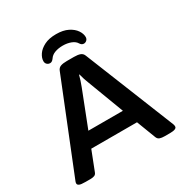

<svg xmlns="http://www.w3.org/2000/svg" viewBox="-198 -1031 1132 1185"><g transform="rotate(-30 367.5 -438.5)"><path d="M70 2Q37 2 26 -3.5Q15 -9 15 -18Q15 -27 19 -35L275 -672Q282 -690 298.5 -696Q315 -702 343 -702H393Q421 -702 437.5 -696Q454 -690 461 -672L717 -35Q719 -30 719.5 -26Q720 -22 720 -18Q720 2 672 2H634Q614 2 600.5 -2.5Q587 -7 581 -22L529 -158H203L150 -22Q145 -7 133.5 -2.5Q122 2 105 2ZM342 -517 243 -263H489L393 -517Q386 -534 379.5 -554Q373 -574 369 -591H366Q362 -575 355.5 -555Q349 -535 342 -517ZM248 -742Q235 -742 226 -750.5Q217 -759 217 -773Q217 -796 233.5 -820.5Q250 -845 283.5 -862Q317 -879 368 -879Q418 -879 451.5 -862Q485 -845 501.5 -820.5Q518 -796 518 -773Q518 -759 509 -750.5Q500 -742 488 -742Q473 -742 463 -758Q452 -777 426 -787Q400 -797 368 -797Q337 -797 312 -788Q287 -779 274 -759Q262 -742 248 -742Z"/></g></svg>

Font: Asap Expanded SemiBold
Style: Regular
Weight: 600
Width: 7
Designer: Pablo Cosgaya
Foundry: Omnibus-Type
Version: Version 3.001; ttfautohint (v1.8.4.7-5d5b)